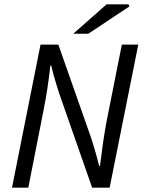

<svg xmlns="http://www.w3.org/2000/svg" viewBox="-20 -861 659 881"><path d="M35.1 0 165.9 -656.3H247.7L394.6 -238.4Q400.1 -222.9 407.4 -199.2Q414.7 -175.5 422 -149.2Q429.2 -123 434.8 -100H438.8Q444.9 -151 452.5 -203.9Q460.1 -256.8 469.7 -307.3L539.1 -656.3H614.5L483.1 0H402.7L256.3 -419Q247.9 -442.4 236.2 -481.7Q224.4 -521 214.9 -559.9H210.9Q205.7 -509.4 197.6 -456.3Q189.5 -403.1 179.3 -352.6L109.9 0ZM316.3 -706.3 469 -841H569.2L574.2 -831.9L385.6 -706.3Z"/></svg>

Font: Source Sans 3
Style: Italic
Weight: 200
Italic angle: -11°
Designer: Paul D. Hunt
Foundry: Adobe
Version: Version 3.046;hotconv 1.0.118;makeotfexe 2.5.65603